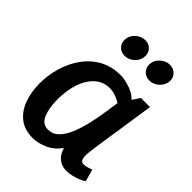

<svg xmlns="http://www.w3.org/2000/svg" viewBox="-209 -820 937 937"><g transform="rotate(45 259.0 -351.5)"><path d="M421 -500H484Q469 -398 458.5 -331Q448 -264 442 -223.5Q436 -183 433 -161Q430 -139 429 -128Q428 -117 428 -109Q428 -96 433 -84.5Q438 -73 453 -73Q463 -73 477 -77Q491 -81 501 -85L518 -22Q496 -8 467 0.5Q438 9 412 9Q382 9 359 -10.5Q336 -30 330 -59H326Q297 -20 257.5 -4Q218 12 186 12Q128 12 91.5 -17.5Q55 -47 38 -95.5Q21 -144 21 -201Q21 -256 36.5 -310.5Q52 -365 83.5 -410Q115 -455 162.5 -482Q210 -509 274 -509Q300 -509 339.5 -496Q379 -483 406 -450V-365Q338 -427 280 -427Q248 -427 222 -411.5Q196 -396 177 -366.5Q158 -337 148 -296Q138 -255 138 -204Q138 -150 154 -110Q170 -70 209 -70Q241 -70 264 -92.5Q287 -115 303 -153Q319 -191 330 -238Q341 -285 348 -334L359 -407ZM292 -661Q292 -632 270 -610.5Q248 -589 219 -589Q195 -589 179.5 -604.5Q164 -620 164 -643Q164 -672 186.5 -693.5Q209 -715 237 -715Q261 -715 276.5 -699.5Q292 -684 292 -661ZM463 -661Q463 -632 440.5 -610.5Q418 -589 389 -589Q366 -589 350 -605Q334 -621 334 -643Q334 -672 356.5 -693.5Q379 -715 407 -715Q431 -715 447 -699.5Q463 -684 463 -661Z"/></g></svg>

Font: Rosario Light
Style: Bold Italic
Weight: 700
Italic angle: -8.05°
Version: Version 1.101; ttfautohint (v1.8.1.43-b0c9)